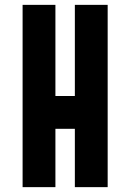

<svg xmlns="http://www.w3.org/2000/svg" viewBox="-20 -770 536 790"><path d="M73 0V-750H208V-375H288V-750H423V0H288V-240H208V0Z"/></svg>

Font: Mohave Light
Style: Bold
Weight: 700
Version: Version 2.003